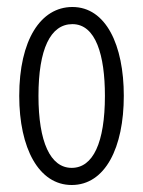

<svg xmlns="http://www.w3.org/2000/svg" viewBox="-20 -517 410 549"><path d="M185 12C281 12 334 -95 334 -243C334 -388 283 -497 187 -497C96 -497 35 -402 35 -243C35 -93 91 12 185 12ZM185 -37C124 -37 90 -111 90 -243C90 -376 124 -448 187 -448C254 -448 280 -359 280 -243C280 -109 246 -37 185 -37Z"/></svg>

Font: Noto Sans Armenian ExtraCondensed Light
Style: Regular
Weight: 300
Width: 2
Designer: Monotype Design Team
Foundry: Monotype Imaging Inc.
Version: Version 2.008